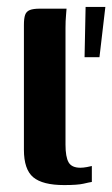

<svg xmlns="http://www.w3.org/2000/svg" viewBox="-20 -530 324 554"><path d="M165 4Q103 4 76 -18.5Q49 -41 49 -98V-458Q49 -477 52.5 -487Q56 -497 66 -501Q76 -505 95 -505H172Q172 -502 170.5 -486Q169 -470 169 -449V-113Q169 -77 178 -61.5Q187 -46 212 -46Q220 -46 231 -48Q242 -50 245 -51V-5Q238 -4 221 0Q204 4 165 4ZM224 -365 227 -510H284L267 -365Z"/></svg>

Font: Genos SemiBold
Style: Regular
Weight: 600
Designer: Robert E. Leuschke
Foundry: Robert E. Leuschke
Version: Version 1.010